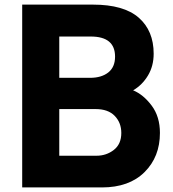

<svg xmlns="http://www.w3.org/2000/svg" viewBox="-20 -820 758 840"><path d="M77.1 0V-799.8H386.7Q521.5 -799.8 586.9 -742.7Q652.3 -685.5 652.3 -585Q652.3 -531.2 627.4 -489.7Q602.5 -448.2 562.5 -424.8Q607.4 -406.2 643.6 -357.9Q679.7 -309.6 679.7 -238.3Q679.7 -133.8 612.3 -66.9Q544.9 0 425.8 0ZM239.3 -138.7H402.3Q445.3 -138.7 478 -164.1Q510.7 -189.5 510.7 -238.3Q510.7 -283.2 481.9 -313Q453.1 -342.8 398.4 -342.8H239.3ZM239.3 -479.5H374Q423.8 -479.5 453.6 -502.9Q483.4 -526.4 483.4 -572.3Q483.4 -660.2 377 -660.2H239.3Z"/></svg>

Font: Gothic A1 Black
Style: Regular
Weight: 900
Version: Version 2.50